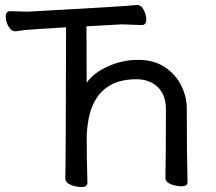

<svg xmlns="http://www.w3.org/2000/svg" viewBox="-20 -736 868 773"><path d="M307 17Q286 17 264.5 8Q243 -1 243 -18Q245 -107 246 -626Q97 -617 78 -615Q55 -611 43 -610Q25 -610 14 -630Q3 -650 3 -669Q3 -691 22 -691L93 -689Q494 -711 531 -716Q549 -716 559 -695.5Q569 -675 569 -658Q569 -635 551 -635L471 -638L328 -630L329 -403Q357 -443 415 -469Q473 -495 536 -495Q600 -495 644 -465.5Q688 -436 710 -391Q732 -346 732 -300Q732 -108 735 -2Q735 14 710 14Q690 14 668 5.5Q646 -3 646 -20Q648 -108 648 -296Q648 -354 615 -385.5Q582 -417 529 -417Q383 -417 343 -284Q332 -245 329 -192Q329 -96 332 0Q332 17 307 17Z"/></svg>

Font: LXGW WenKai TC
Style: Bold
Weight: 700
Designer: LXGW / Fontworks Inc.
Foundry: LXGW / Fontworks Inc.
Version: Version 1.330;April 28, 2024